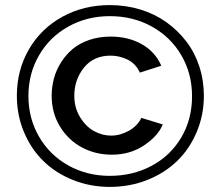

<svg xmlns="http://www.w3.org/2000/svg" viewBox="-20 -735 876 762"><path d="M46.9 -355Q46.9 -456.5 94.7 -539.1Q142.6 -621.6 227.1 -668.2Q311.5 -714.8 416 -714.8Q479.5 -714.8 536.9 -697.3Q594.2 -679.7 639.9 -647.2Q685.5 -614.7 719.2 -570.8Q752.9 -526.9 771 -471.4Q789.1 -416 789.1 -355Q789.1 -278.3 760.7 -211.2Q732.4 -144 683.1 -96.2Q633.8 -48.3 564.5 -20.8Q495.1 6.8 416 6.8Q337.9 6.8 269.3 -20.8Q200.7 -48.3 151.9 -96.2Q103 -144 75 -211.2Q46.9 -278.3 46.9 -355ZM742.2 -353Q742.2 -442.4 700 -515.1Q657.7 -587.9 583 -629.4Q508.3 -670.9 416 -670.9Q325.2 -670.9 251.2 -629.6Q177.2 -588.4 135 -515.6Q92.8 -442.9 92.8 -354Q92.8 -265.6 134.8 -192.9Q176.8 -120.1 250.7 -78.6Q324.7 -37.1 416 -37.1Q506.8 -37.1 581.3 -76.7Q655.8 -116.2 699 -188.7Q742.2 -261.2 742.2 -353ZM185.1 -355Q185.1 -390.1 194.1 -423.6Q203.1 -457 222.2 -487.3Q241.2 -517.6 268.1 -540.3Q294.9 -563 334 -576.4Q373 -589.8 418.9 -589.8Q489.3 -589.8 542.7 -559.6Q596.2 -529.3 620.1 -474.1L535.2 -446.8Q518.1 -483.4 485.6 -498.8Q453.1 -514.2 418.9 -514.2Q351.6 -514.2 313.2 -466.6Q274.9 -418.9 274.9 -355Q274.9 -307.1 297.9 -269.8Q320.8 -232.4 353.5 -214.6Q386.2 -196.8 420.9 -196.8Q457 -196.8 491.5 -216.1Q525.9 -235.4 541 -267.1L626 -241.2Q607.4 -195.3 552 -158.2Q496.6 -121.1 423.8 -121.1Q358.9 -121.1 304.7 -150.1Q250.5 -179.2 217.8 -233.2Q185.1 -287.1 185.1 -355Z"/></svg>

Font: Rawline Medium
Style: Regular
Weight: 500
Designer: Matt McInerney, Pablo Impallari, Rodrigo Fuenzalida
Foundry: Matt McInerney, Pablo Impallari, Rodrigo Fuenzalida
Version: Version 4.020;PS 004.020;hotconv 1.0.88;makeotf.lib2.5.64775